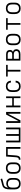

<svg xmlns="http://www.w3.org/2000/svg" viewBox="3136 -3912 783 7096"><g transform="rotate(-90 3528.0 -363.5)"><path d="M288 8Q323 8 356.5 0Q390 -8 418.5 -28.5Q447 -49 466 -78.5Q485 -108 492 -142Q499 -176 499 -210V-320Q499 -353 491.5 -385.5Q484 -418 464.5 -445Q445 -472 417 -490Q389 -508 356.5 -515.5Q324 -523 291 -523Q263 -523 235 -516.5Q207 -510 184 -493.5Q161 -477 145 -453Q147 -485 154.5 -516.5Q162 -548 182 -573.5Q202 -599 232.5 -609.5Q263 -620 294.5 -626.5Q326 -633 357 -641Q388 -649 418.5 -658.5Q449 -668 479 -679L458 -735Q424 -724 390 -714Q356 -704 321.5 -695Q287 -686 252.5 -678.5Q218 -671 185.5 -655Q153 -639 131.5 -610Q110 -581 98.5 -547Q87 -513 83 -478Q79 -443 78 -407.5Q77 -372 77 -336Q77 -332 77 -328Q77 -324 77 -320V-210Q77 -176 84.5 -142Q92 -108 110.5 -78.5Q129 -49 157.5 -28.5Q186 -8 220 0Q254 8 288 8ZM288 -52Q258 -52 228.5 -62Q199 -72 179 -96Q159 -120 151.5 -150Q144 -180 144 -210V-320Q144 -349 152.5 -377Q161 -405 182 -426Q203 -447 231.5 -455Q260 -463 289 -463Q318 -463 346 -455Q374 -447 395 -426Q416 -405 424.5 -377Q433 -349 433 -320V-210Q433 -180 425 -150Q417 -120 397 -96Q377 -72 348 -62Q319 -52 288 -52Z M864 8Q899 8 932.5 0Q966 -8 994.5 -28.5Q1023 -49 1042 -78.5Q1061 -108 1068 -142Q1075 -176 1075 -210V-320Q1075 -355 1068 -389Q1061 -423 1042 -452.5Q1023 -482 994.5 -502Q966 -522 932.5 -530Q899 -538 864 -538Q830 -538 796 -530Q762 -522 733.5 -502Q705 -482 686.5 -452.5Q668 -423 660.5 -389Q653 -355 653 -320V-210Q653 -176 660.5 -142Q668 -108 686.5 -78.5Q705 -49 733.5 -28.5Q762 -8 796 0Q830 8 864 8ZM864 -52Q834 -52 804.5 -62Q775 -72 755 -96Q735 -120 727.5 -150Q720 -180 720 -210V-320Q720 -351 727.5 -380.5Q735 -410 755 -434Q775 -458 804.5 -468.5Q834 -479 864 -479Q895 -479 924 -468.5Q953 -458 973 -434Q993 -410 1001 -380.5Q1009 -351 1009 -320V-210Q1009 -180 1001 -150Q993 -120 973 -96Q953 -72 924 -62Q895 -52 864 -52Z M1173 0Q1203 0 1232 -5.5Q1261 -11 1282.5 -32.5Q1304 -54 1314 -81.5Q1324 -109 1328 -138.5Q1332 -168 1334 -197L1354 -471H1577V0H1643V-530H1292L1268 -201Q1266 -182 1264.5 -162.5Q1263 -143 1258.5 -123.5Q1254 -104 1242.5 -87.5Q1231 -71 1212 -65.5Q1193 -60 1173 -60Z M1813 0H2363V-530H2297V-60H2121V-530H2055V-60H1880V-530H1813Z M2533 0H2629L2873 -461V0H2939V-530H2843L2600 -69V-530H2533Z M3109 0H3176V-245H3449V0H3515V-530H3449V-304H3176V-530H3109Z M3886 8Q3925 8 3963.5 -2Q4002 -12 4032 -38Q4062 -64 4077.5 -101.5Q4093 -139 4093 -178H4027Q4027 -178 4027 -178Q4027 -178 4027 -178Q4027 -151 4016.5 -126Q4006 -101 3985.5 -83Q3965 -65 3938.5 -58.5Q3912 -52 3886 -52Q3855 -52 3826.5 -62.5Q3798 -73 3778 -97Q3758 -121 3751 -150.5Q3744 -180 3744 -210V-320Q3744 -350 3751 -380Q3758 -410 3778 -434Q3798 -458 3826.5 -468.5Q3855 -479 3886 -479Q3912 -479 3938.5 -472Q3965 -465 3985.5 -447.5Q4006 -430 4016.5 -404.5Q4027 -379 4027 -352Q4027 -352 4027 -352Q4027 -352 4027 -352H4093Q4093 -392 4077.5 -429Q4062 -466 4032 -492Q4002 -518 3963.5 -528Q3925 -538 3886 -538Q3851 -538 3817.5 -530Q3784 -522 3756 -501.5Q3728 -481 3709.5 -451.5Q3691 -422 3684 -388Q3677 -354 3677 -320V-210Q3677 -176 3684 -142Q3691 -108 3709.5 -78.5Q3728 -49 3756 -28.5Q3784 -8 3817.5 0Q3851 8 3886 8Z M4431 0H4497V-471H4679V-530H4249V-471H4431Z M4837 0H5072Q5106 0 5139.5 -7Q5173 -14 5201.5 -33.5Q5230 -53 5244.5 -85Q5259 -117 5259 -151Q5259 -179 5248 -206Q5237 -233 5213.5 -250.5Q5190 -268 5163 -277Q5184 -287 5200.5 -304Q5217 -321 5224 -343.5Q5231 -366 5231 -389Q5231 -419 5220 -448Q5209 -477 5185 -496Q5161 -515 5131.5 -522.5Q5102 -530 5072 -530H4837ZM4904 -304V-471H5072Q5095 -471 5118 -462.5Q5141 -454 5152.5 -432.5Q5164 -411 5164 -388Q5164 -364 5152.5 -342.5Q5141 -321 5118.5 -312.5Q5096 -304 5072 -304ZM4904 -60V-245H5072Q5094 -245 5115 -240.5Q5136 -236 5154.5 -224.5Q5173 -213 5183 -193Q5193 -173 5193 -152Q5193 -130 5183 -110.5Q5173 -91 5154.5 -79.5Q5136 -68 5114.5 -64Q5093 -60 5072 -60Z M5616 8Q5651 8 5684.5 0Q5718 -8 5746.5 -28.5Q5775 -49 5794 -78.5Q5813 -108 5820 -142Q5827 -176 5827 -210V-320Q5827 -355 5820 -389Q5813 -423 5794 -452.5Q5775 -482 5746.5 -502Q5718 -522 5684.5 -530Q5651 -538 5616 -538Q5582 -538 5548 -530Q5514 -522 5485.5 -502Q5457 -482 5438.5 -452.5Q5420 -423 5412.5 -389Q5405 -355 5405 -320V-210Q5405 -176 5412.5 -142Q5420 -108 5438.5 -78.5Q5457 -49 5485.5 -28.5Q5514 -8 5548 0Q5582 8 5616 8ZM5616 -52Q5586 -52 5556.5 -62Q5527 -72 5507 -96Q5487 -120 5479.5 -150Q5472 -180 5472 -210V-320Q5472 -351 5479.5 -380.5Q5487 -410 5507 -434Q5527 -458 5556.5 -468.5Q5586 -479 5616 -479Q5647 -479 5676 -468.5Q5705 -458 5725 -434Q5745 -410 5753 -380.5Q5761 -351 5761 -320V-210Q5761 -180 5753 -150Q5745 -120 5725 -96Q5705 -72 5676 -62Q5647 -52 5616 -52Z M6159 0H6225V-471H6407V-530H5977V-471H6159Z M6768 8Q6803 8 6836.5 0Q6870 -8 6898.5 -28.5Q6927 -49 6946 -78.5Q6965 -108 6972 -142Q6979 -176 6979 -210V-320Q6979 -355 6972 -389Q6965 -423 6946 -452.5Q6927 -482 6898.5 -502Q6870 -522 6836.5 -530Q6803 -538 6768 -538Q6734 -538 6700 -530Q6666 -522 6637.5 -502Q6609 -482 6590.5 -452.5Q6572 -423 6564.5 -389Q6557 -355 6557 -320V-210Q6557 -176 6564.5 -142Q6572 -108 6590.5 -78.5Q6609 -49 6637.5 -28.5Q6666 -8 6700 0Q6734 8 6768 8ZM6768 -52Q6738 -52 6708.5 -62Q6679 -72 6659 -96Q6639 -120 6631.5 -150Q6624 -180 6624 -210V-320Q6624 -351 6631.5 -380.5Q6639 -410 6659 -434Q6679 -458 6708.5 -468.5Q6738 -479 6768 -479Q6799 -479 6828 -468.5Q6857 -458 6877 -434Q6897 -410 6905 -380.5Q6913 -351 6913 -320V-210Q6913 -180 6905 -150Q6897 -120 6877 -96Q6857 -72 6828 -62Q6799 -52 6768 -52Z"/></g></svg>

Font: Iosevka Sparkle Light
Style: Regular
Weight: 300
Designer: Belleve Invis
Foundry: Belleve Invis
Version: Version 4.5.0; ttfautohint (v1.8.3)